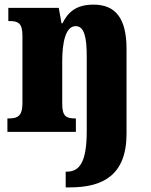

<svg xmlns="http://www.w3.org/2000/svg" viewBox="-20 -570 651 830"><path d="M264 240H283C425 240 527 187 527 8V-358C527 -493 478 -550 384 -550C306 -550 272 -514 250 -469H246L234 -536H16V-479H20C59 -479 77 -470 77 -415V-125C77 -67 56 -58 16 -58H12V0H308V-58H305C266 -58 249 -67 249 -122V-305C249 -385 263 -457 307 -457C345 -457 355 -408 355 -323V-4C355 131 324 172 269 172H264Z"/></svg>

Font: Noto Serif Armenian Condensed Black
Style: Regular
Weight: 900
Width: 3
Designer: Monotype Design Team
Foundry: Monotype Imaging Inc.
Version: Version 2.008